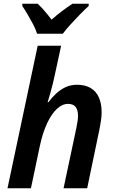

<svg xmlns="http://www.w3.org/2000/svg" viewBox="-20 -1004 607 1024"><path d="M20 0 181 -760H306L272 -603Q268 -584 262.5 -561Q257 -538 251 -517Q245 -496 240.5 -480.5Q236 -465 234 -459H238Q257 -484 279.5 -505Q302 -526 329.5 -539Q357 -552 391 -552Q434 -552 463.5 -534.5Q493 -517 507.5 -484Q522 -451 522 -405Q522 -386 519 -364Q516 -342 511 -317L445 0H319L388 -325Q392 -345 394 -360Q396 -375 396 -387Q396 -418 383 -434Q370 -450 343 -450Q312 -450 283.5 -423.5Q255 -397 231.5 -347Q208 -297 193 -228L145 0ZM178 -824Q170 -849 156 -875.5Q142 -902 127 -927.5Q112 -953 99 -972V-984H181Q192 -974 205 -960Q218 -946 231 -930Q244 -914 255 -899Q283 -924 311 -945Q339 -966 366 -984H453V-972Q434 -955 408 -928.5Q382 -902 356.5 -874Q331 -846 315 -824Z"/></svg>

Font: Noto Sans Display SemiBold
Style: Italic
Weight: 600
Italic angle: -12°
Designer: Monotype Design Team
Foundry: Monotype Imaging Inc.
Version: Version 2.003